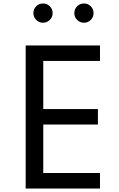

<svg xmlns="http://www.w3.org/2000/svg" viewBox="-20 -1087 684 1107"><path d="M128 0H556.5V-89.5H229.5V-369H544.5V-458H229.5V-735.5H556.5V-825H128ZM464 -956Q487 -956 503.2 -972.2Q519.5 -988.5 519.5 -1011.5Q519.5 -1034.5 503.2 -1050.8Q487 -1067 464 -1067Q441 -1067 424.8 -1050.8Q408.5 -1034.5 408.5 -1011.5Q408.5 -988.5 424.8 -972.2Q441 -956 464 -956ZM228 -956Q251 -956 267.2 -972.2Q283.5 -988.5 283.5 -1011.5Q283.5 -1034.5 267.2 -1050.8Q251 -1067 228 -1067Q205 -1067 188.8 -1050.8Q172.5 -1034.5 172.5 -1011.5Q172.5 -988.5 188.8 -972.2Q205 -956 228 -956Z"/></svg>

Font: Spartan Medium
Style: Regular
Weight: 500
Designer: Matt Bailey, Mirko Velimirovic
Foundry: Matt Bailey
Version: Version 1.003; ttfautohint (v1.8.3)